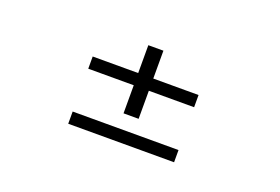

<svg xmlns="http://www.w3.org/2000/svg" viewBox="-67 -718 1184 813"><g transform="rotate(20 525.0 -312.0)"><path d="M280.5 -400.5H485.5V-526H553.5V-400.5H757.5V-345.5H553.5V-219H485.5V-345.5H280.5ZM280.5 -152.5H757.5V-97.5H280.5Z"/></g></svg>

Font: League Mono Extended Light
Style: Regular
Weight: 300
Width: 9
Designer: Tyler Finck
Foundry: The League of Moveable Type / Tyler Finck
Version: Version 2.210